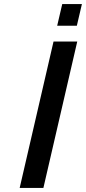

<svg xmlns="http://www.w3.org/2000/svg" viewBox="-20 -927 424 947"><path d="M359 -800 384 -907H287L262 -800ZM194 0 361 -722H244L77 0Z"/></svg>

Font: Perun Medium Italic
Style: Regular
Weight: 500
Italic angle: -12°
Foundry: Copyright (c) Stefan Peev, Context Ltd, 2016
Version: Version 1.026